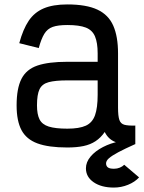

<svg xmlns="http://www.w3.org/2000/svg" viewBox="-20 -652 648 867"><path d="M284 14Q199 14 149 -4.5Q99 -23 77 -64.5Q55 -106 55 -176Q55 -253 77 -296Q99 -339 149 -356Q199 -373 284 -373H421V-411Q421 -459 409 -487.5Q397 -516 367.5 -527.5Q338 -539 284 -539Q242 -539 218 -530.5Q194 -522 180 -499Q166 -476 155 -435L67 -457Q84 -520 109.5 -558Q135 -596 177 -614Q219 -632 284 -632Q370 -632 420 -608.5Q470 -585 491.5 -536Q513 -487 513 -411V-166Q513 -128 519 -110.5Q525 -93 542 -88.5Q559 -84 591 -85V-1Q534 2 501.5 -10.5Q469 -23 453 -56Q435 -30 411.5 -14.5Q388 1 357 7.5Q326 14 284 14ZM284 -71Q338 -71 367.5 -84.5Q397 -98 409 -131.5Q421 -165 421 -224V-289H284Q230 -289 200 -281Q170 -273 158.5 -249Q147 -225 147 -176Q147 -136 158.5 -113Q170 -90 200 -80.5Q230 -71 284 -71ZM494 195Q438 195 403 171Q368 147 368 108Q368 80 389 55Q410 30 445 12Q480 -6 518 -13L590 -1Q543 20 514 35.5Q485 51 471.5 63Q458 75 459 88Q460 99 468 104.5Q476 110 495 110Q509 110 521 105Q533 100 541 92L608 149Q589 170 558 182.5Q527 195 494 195Z"/></svg>

Font: Victor Mono SemiBold
Style: Regular
Weight: 600
Monospace: yes
Designer: Rune Bjørnerås
Version: Version 1.561;gftools[0.9.30]